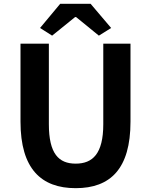

<svg xmlns="http://www.w3.org/2000/svg" viewBox="-20 -968 788 1002"><path d="M189 -822 252 -782 372 -879H377L496 -782L560 -822L453 -948H294ZM375 14C556 14 661 -87 661 -333V-740H519V-320C519 -165 463 -114 375 -114C287 -114 235 -165 235 -320V-740H87V-333C87 -87 195 14 375 14Z"/></svg>

Font: Spoqa Han Sans Neo Bold
Style: Bold
Weight: 700
Designer: [Spoqa Han Sans Neo] Dong-huui Kim  Younghwa Kang  Yujin Lee  [Noto Sans] Ryoko NISHIZUKA  (kana & ideographs); Paul D. 
Foundry: Spoqa (http://www.spoqa-han-sans.com)
Version: Version 1.000